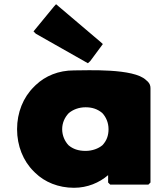

<svg xmlns="http://www.w3.org/2000/svg" viewBox="-20 -869 793 911"><path d="M306 -332C326 -349 354 -360 386 -360C417 -360 442 -352 465 -333C483 -314 495 -287 495 -256C495 -226 486 -201 466 -180C447 -164 418 -153 386 -153C352 -153 326 -162 305 -180C288 -198 275 -225 275 -256C275 -286 287 -312 306 -332ZM681 -482 673 -489C615 -546 392 -535 331 -535C258 -535 195 -509 149 -465L141 -457C90 -407 61 -335 61 -256C61 -177 90 -105 140 -56L147 -49C192 -5 257 22 331 22C395 22 451 -2 493 -38V-3L503 7H684L694 -3V-451C694 -463 690 -473 681 -482ZM236 -838 139 -720 150 -709 397 -569 408 -579 468 -660 457 -670 246 -849Z"/></svg>

Font: Hussar Woodtype
Style: Ultra
Weight: 900
Foundry: Cannot Into Space Fonts
Version: Version 1.07